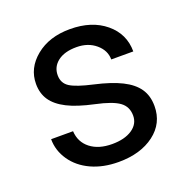

<svg xmlns="http://www.w3.org/2000/svg" viewBox="-104 -635 724 743"><g transform="rotate(-20 258.0 -264.0)"><path d="M376 -140.1Q376 -176.8 348.4 -197Q320.8 -217.3 252.2 -231.9Q183.6 -246.6 143.3 -267.1Q103 -287.6 83.7 -315.9Q64.5 -344.2 64.5 -383.3Q64.5 -448.2 119.4 -493.2Q174.3 -538.1 259.8 -538.1Q349.6 -538.1 405.5 -491.7Q461.4 -445.3 461.4 -373H370.6Q370.6 -410.2 339.1 -437Q307.6 -463.9 259.8 -463.9Q210.4 -463.9 182.6 -442.4Q154.8 -420.9 154.8 -386.2Q154.8 -353.5 180.7 -336.9Q206.5 -320.3 274.2 -305.2Q341.8 -290 383.8 -269Q425.8 -248 446 -218.5Q466.3 -189 466.3 -146.5Q466.3 -75.7 409.7 -33Q353 9.8 262.7 9.8Q199.2 9.8 150.4 -12.7Q101.6 -35.2 74 -75.4Q46.4 -115.7 46.4 -162.6H136.7Q139.2 -117.2 173.1 -90.6Q207 -64 262.7 -64Q314 -64 345 -84.7Q376 -105.5 376 -140.1Z"/></g></svg>

Font: Vazir
Style: Regular
Weight: 400
Designer: Saber Rastikerdar
Foundry: Saber Rastikerdar
Version: Version 30.0.0